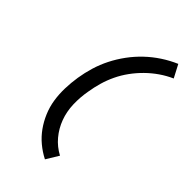

<svg xmlns="http://www.w3.org/2000/svg" viewBox="-295 -935 1189 1189"><g transform="rotate(45 300.0 -340.0)"><path d="M353 161Q310 139 273.5 108.5Q237 78 209.5 39.5Q182 1 163 -44Q144 -89 136.5 -137.5Q129 -186 130.5 -237.5Q132 -289 140 -340Q148 -391 163.5 -442.5Q179 -494 203.5 -542.5Q228 -591 261 -636Q294 -681 334.5 -719.5Q375 -758 421.5 -788.5Q468 -819 519 -841L563 -757Q520 -738 481 -711Q442 -684 408 -650.5Q374 -617 346 -578.5Q318 -540 298 -498Q278 -456 265.5 -412.5Q253 -369 246 -325Q235 -264 237 -203.5Q239 -143 259 -89Q279 -35 315.5 8.5Q352 52 403 79Z"/></g></svg>

Font: Iosevka Semibold Extended
Style: Italic
Weight: 600
Width: 7
Italic angle: -9°
Monospace: yes
Designer: Belleve Invis
Foundry: Belleve Invis
Version: Version 32.5.0; ttfautohint (v1.8.4)